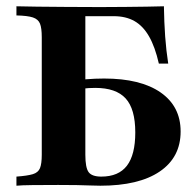

<svg xmlns="http://www.w3.org/2000/svg" viewBox="-20 -591 623 611"><path d="M32.3 0V-29Q66.9 -31.5 84.3 -36.7Q101.6 -41.9 107.3 -56Q112.9 -70.2 112.9 -98.4V-472.6Q112.9 -501.6 107.3 -515.7Q101.6 -529.8 84.7 -535.5Q67.7 -541.1 32.3 -541.9V-571Q58.1 -570.2 98 -569.8Q137.9 -569.4 189.1 -569Q240.3 -568.5 299.2 -568.5Q344.4 -568.5 380.2 -569Q416.1 -569.4 446.4 -569.8Q476.6 -570.2 501.6 -571Q502.4 -520.2 505.6 -475Q508.9 -429.8 515.3 -388.7H485.5Q473.4 -441.9 454.4 -475Q435.5 -508.1 408.1 -523.8Q380.6 -539.5 341.9 -539.5H251.6V-98.4Q251.6 -57.3 262.1 -43.1Q272.6 -29 302.4 -29Q357.3 -29 383.9 -63.7Q410.5 -98.4 410.5 -169.4Q410.5 -244.4 379.8 -277.8Q349.2 -311.3 283.1 -311.3Q262.9 -311.3 242.7 -308.9Q222.6 -306.5 204.8 -302.4V-331.5Q225.8 -336.3 254 -338.7Q282.3 -341.1 311.3 -341.1Q427.4 -341.1 491.1 -296.8Q554.8 -252.4 554.8 -172.6Q554.8 -90.3 488.3 -45.2Q421.8 0 299.2 0Q284.7 0 266.1 -0.8Q247.6 -1.6 223.4 -2Q199.2 -2.4 165.3 -2.4Q119.4 -2.4 83.5 -2Q47.6 -1.6 32.3 0Z"/></svg>

Font: Playfair 5pt SemiExpanded Light ExtraBold
Style: Regular
Weight: 800
Version: Version 2.001;gftools[0.9.30]